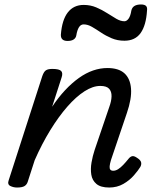

<svg xmlns="http://www.w3.org/2000/svg" viewBox="-20 -823 686 858"><path d="M468 15Q430 15 411 -1Q392 -17 388 -42.5Q384 -68 389 -97Q394 -126 403 -153L468 -344Q478 -371 478.5 -392.5Q479 -414 467.5 -426.5Q456 -439 428 -439Q395 -439 357.5 -415Q320 -391 281 -346.5Q242 -302 204.5 -241Q167 -180 135 -107L104 -11Q100 2 89.5 8.5Q79 15 56 15Q40 15 26 8Q12 1 19 -18L169 -483Q176 -503 185.5 -509Q195 -515 214 -515Q245 -515 253.5 -505.5Q262 -496 255 -476L213 -346Q241 -388 271 -420Q301 -452 332.5 -474.5Q364 -497 396 -508Q428 -519 460 -519Q510 -519 536 -495.5Q562 -472 565.5 -427Q569 -382 547 -318L476 -108Q471 -91 470 -80.5Q469 -70 473 -65Q477 -60 486 -60Q497 -60 508 -67Q519 -74 530.5 -86Q542 -98 554 -113Q562 -123 570.5 -125Q579 -127 592 -118Q608 -108 610.5 -98Q613 -88 607 -77Q598 -62 578.5 -39.5Q559 -17 531 -1Q503 15 468 15ZM282 -640Q251 -640 252 -668Q257 -734 283 -767.5Q309 -801 354 -801Q384 -801 410 -790Q436 -779 458.5 -764.5Q481 -750 500 -739Q519 -728 536 -728Q546 -728 554.5 -739.5Q563 -751 567 -776Q573 -803 610 -803Q626 -803 632.5 -796.5Q639 -790 637 -776Q633 -710 608.5 -675.5Q584 -641 536 -641Q505 -641 479 -652Q453 -663 431.5 -677.5Q410 -692 391 -703Q372 -714 354 -714Q341 -714 333 -701.5Q325 -689 321 -665Q319 -653 309 -646.5Q299 -640 282 -640Z"/></svg>

Font: Playwrite IN
Style: Regular
Weight: 400
Designer: Veronika Burian, José Scaglione
Foundry: TypeTogether
Version: Version 1.002